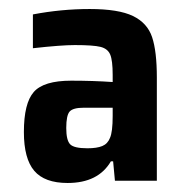

<svg xmlns="http://www.w3.org/2000/svg" viewBox="-20 -716 413 426"><path d="M33 -423Q33 -487 55 -512Q77 -537 138 -537Q186 -537 230 -534V-550Q230 -582 224.5 -595Q219 -608 203 -612Q187 -616 146 -616Q116 -616 53 -609V-684Q116 -696 179 -696Q243 -696 275 -680.5Q307 -665 317.5 -633.5Q328 -602 328 -544V-315H235L231 -358H226Q198 -310 130 -310Q79 -310 56 -337Q33 -364 33 -423ZM224 -410Q230 -423 230 -459V-477H166Q142 -477 134.5 -468.5Q127 -460 127 -432Q127 -405 135.5 -396Q144 -387 174 -387Q195 -387 207 -392Q219 -397 224 -410Z"/></svg>

Font: Saira Semi Condensed SemiBold
Style: Regular
Weight: 600
Width: 4
Designer: Hector Gatti with collaboration of the Omnibus-Type team
Foundry: Omnibus-Type
Version: Version 1.001; ttfautohint (v1.8)